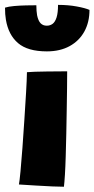

<svg xmlns="http://www.w3.org/2000/svg" viewBox="-49 -742 377 766"><path d="M206 3Q191.5 3 160.5 1.8Q129.5 0.5 93.5 -1.8Q57.5 -4 26.5 -6Q29 -19 32.8 -58.5Q36.5 -98 40.5 -152Q44.5 -206 48.2 -264Q52 -322 55 -372.5Q58 -423 58.5 -454Q68.5 -455 90.8 -455.8Q113 -456.5 139 -456.8Q165 -457 187 -457.2Q209 -457.5 219 -457.5Q219 -430 218.5 -389.8Q218 -349.5 217.2 -303Q216.5 -256.5 215.5 -209Q214.5 -161.5 213.2 -119Q212 -76.5 210 -44.5Q208 -12.5 206 3ZM308 -702.5Q308 -653.5 287.5 -616.2Q267 -579 228.8 -558Q190.5 -537 138 -537Q61.5 -537 23 -570Q-15.5 -603 -25.5 -663.5Q-29 -684 -29 -711.5Q-15 -716 8.2 -718Q31.5 -720 55.5 -720.5Q79.5 -721 96 -721Q96 -709 96.8 -699Q97.5 -689 99 -681Q103.5 -659 113 -649.2Q122.5 -639.5 137.5 -639.5Q151 -639.5 161 -647Q171 -654.5 176.8 -672.8Q182.5 -691 182.5 -722.5Q223.5 -722.5 257.2 -716.2Q291 -710 308 -702.5Z"/></svg>

Font: Grandstander Thin ExtraBold
Style: Regular
Weight: 800
Version: Version 1.200